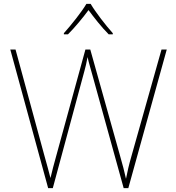

<svg xmlns="http://www.w3.org/2000/svg" viewBox="-20 -969 909 989"><path d="M447 -949H425C401 -908 346 -839 309 -798V-792H330C367 -829 408 -879 436 -917C464 -879 503 -829 540 -792H561V-798C524 -839 471 -908 447 -949ZM839 -714H812L658 -168C643 -116 637 -88 629 -48C620 -88 613 -116 598 -168L445 -714H420L271 -171C257 -121 249 -90 240 -52C231 -90 221 -121 208 -170L60 -714H33L228 0H252L415 -604C421 -627 425 -641 431 -675C439 -639 446 -620 456 -582L617 0H641Z"/></svg>

Font: Noto Sans Gurmukhi UI Thin
Style: Regular
Weight: 100
Designer: Jelle Bosma - Monotype Design Team
Foundry: Monotype Imaging Inc.
Version: Version 2.004